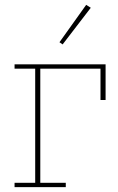

<svg xmlns="http://www.w3.org/2000/svg" viewBox="-20 -771 487 791"><path d="M40 -18H125V-488H40V-506H415V-359H394V-488H146V-18H251V0H40ZM225 -597 335 -751 354 -739 238 -588Z"/></svg>

Font: IBM Plex Serif Thin
Style: Regular
Weight: 100
Designer: Mike Abbink, Paul van der Laan, Pieter van Rosmalen
Foundry: Bold Monday
Version: Version 3.001